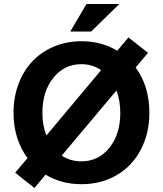

<svg xmlns="http://www.w3.org/2000/svg" viewBox="-20 -915 818 964"><path d="M56.2 -47.9 118.2 -121.1Q47.9 -216.8 47.9 -349.1Q47.9 -427.2 73.2 -494.1Q98.6 -561 143.3 -607.9Q188 -654.8 251.5 -681.4Q314.9 -708 389.2 -708Q489.7 -708 568.8 -660.2L625 -727.1L723.1 -649.9L661.1 -576.2Q730 -481.9 730 -349.1Q730 -245.1 686.8 -163.1Q643.6 -81.1 565.9 -35.6Q488.3 9.8 389.2 9.8Q288.1 9.8 209 -38.1L152.8 28.8ZM192.9 -348.1Q192.9 -285.2 212.9 -234.9L487.8 -563Q442.9 -592.8 389.2 -592.8Q302.7 -592.8 247.8 -524.4Q192.9 -456.1 192.9 -348.1ZM389.2 -105Q474.6 -105 529.3 -173.1Q584 -241.2 584 -348.1Q584 -409.2 564.9 -460.9L290 -133.8Q332 -105 389.2 -105ZM414.1 -895H579.1L438 -756.8H333Z"/></svg>

Font: LT Superior
Style: Bold
Weight: 400
Designer: Daniel Lyons
Foundry: LyonsType
Version: Version 1.000